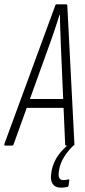

<svg xmlns="http://www.w3.org/2000/svg" viewBox="-47 -675 395 890"><path d="M-22 0Q-28 0 -27 -7L209 -649Q211 -655 216 -655H259Q265 -655 265 -649L298 -6Q298 0 292 0H261Q255 0 255 -6L235 -467Q234 -504 232.5 -538Q231 -572 231 -606H229Q218 -572 206.5 -537Q195 -502 182 -467L16 -6Q14 0 9 0ZM68 -175 84 -216H252L255 -175ZM237 195Q208 195 196.5 176.5Q185 158 191 126L192 117Q200 78 221.5 47Q243 16 279 -12L295 -2Q267 25 249.5 53.5Q232 82 227 113L226 121Q219 160 248 160Q254 160 258.5 159Q263 158 268 157Q271 156 273 157Q275 158 274 162L271 184Q270 191 263 192Q258 193 251 194Q244 195 237 195Z"/></svg>

Font: Sofia Sans Extra Condensed Light
Style: Italic
Weight: 300
Italic angle: -9°
Version: Version 4.100